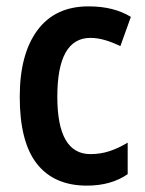

<svg xmlns="http://www.w3.org/2000/svg" viewBox="-20 -573 456 603"><path d="M253 10Q150 10 96 -58.5Q42 -127 42 -269Q42 -403 97.5 -478Q153 -553 258 -553Q299 -553 332 -544.5Q365 -536 391 -520L358 -428Q334 -440 310 -447Q286 -454 264 -454Q160 -454 160 -269Q160 -89 264 -89Q296 -89 324.5 -98.5Q353 -108 381 -125V-26Q329 10 253 10Z"/></svg>

Font: Noto Sans Devanagari Condensed SemiBold
Style: Regular
Weight: 600
Width: 3
Designer: Jelle Bosma - Monotype Design Team
Foundry: Monotype Imaging Inc.
Version: Version 2.004; ttfautohint (v1.8.4.7-5d5b)